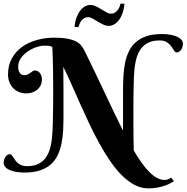

<svg xmlns="http://www.w3.org/2000/svg" viewBox="-50 -937 1025 1055"><path d="M242.2 -469.2Q242.2 -513.7 241.5 -550.8Q240.7 -587.9 240 -615.5Q239.3 -643.1 238.5 -659.2Q237.8 -675.3 237.8 -678.2Q228 -685.1 215.6 -685.5Q203.1 -686 190.9 -686Q173.8 -686 149.9 -678Q126 -669.9 103.5 -655Q81.1 -640.1 65.4 -618.4Q49.8 -596.7 49.8 -569.8Q49.8 -554.2 54 -544.9Q58.1 -535.6 63.7 -531Q69.3 -526.4 75 -525.1Q80.6 -523.9 83 -523.9Q95.2 -523.9 103 -528.1Q110.8 -532.2 117.2 -536.9Q123.5 -541.5 129.2 -545.7Q134.8 -549.8 142.1 -549.8Q147.9 -549.8 154.5 -547.1Q161.1 -544.4 166.7 -538.6Q172.4 -532.7 176.3 -523.2Q180.2 -513.7 180.2 -500Q180.2 -480.5 172.6 -466.3Q165 -452.1 153.1 -442.6Q141.1 -433.1 125.7 -428.5Q110.4 -423.8 95.2 -423.8Q71.8 -423.8 53 -431.9Q34.2 -439.9 21 -454.1Q7.8 -468.3 1 -487.3Q-5.9 -506.3 -5.9 -527.8Q-5.9 -578.6 15.4 -616.5Q36.6 -654.3 72 -679.7Q107.4 -705.1 153.6 -717.5Q199.7 -730 249 -730Q293.5 -730 322.3 -724.1Q351.1 -718.3 369.1 -708.5Q387.2 -698.7 397.5 -685.3Q407.7 -671.9 415 -657.2Q444.8 -596.7 472.9 -538.1Q501 -479.5 527.1 -423.8Q553.2 -368.2 577.9 -316.7Q602.5 -265.1 626 -219.2V-289.1V-439.9Q626 -480.5 628.2 -519.3Q630.4 -558.1 637.5 -592.5Q644.5 -627 658.7 -655.8Q672.9 -684.6 696.5 -705.6Q720.2 -726.6 755.4 -738.3Q790.5 -750 839.8 -750Q864.7 -750 885.7 -746.3Q906.7 -742.7 922.1 -735.8Q937.5 -729 946.3 -719Q955.1 -709 955.1 -696.8Q955.1 -689 952.9 -680.4Q950.7 -671.9 946.3 -665Q941.9 -658.2 935.3 -653.6Q928.7 -648.9 919.9 -648.9Q912.6 -648.9 906.5 -659.2Q900.4 -669.4 891.4 -681.9Q882.3 -694.3 867.4 -704.6Q852.5 -714.8 827.1 -714.8Q787.6 -714.8 761.5 -700.9Q735.4 -687 719.2 -661.6Q703.1 -636.2 695.6 -599.9Q688 -563.5 686 -519Q685.1 -488.3 684.3 -459.2Q683.6 -430.2 683.3 -400.4Q683.1 -370.6 683.1 -338.6Q683.1 -306.6 683.1 -270Q683.1 -218.3 683.6 -177.2Q684.1 -136.2 685.1 -109.9Q707 -72.3 728.5 -42.2Q750 -12.2 770.8 8.5Q791.5 29.3 812.5 40.5Q833.5 51.8 855 51.8Q861.8 51.8 868.2 49.8Q874.5 47.9 879.4 45.4Q884.8 43 890.1 39.1L905.8 58.1Q898.9 63 886.5 69.8Q874 76.7 856.2 83Q838.4 89.4 815.4 93.8Q792.5 98.1 765.1 98.1Q725.6 98.1 689.2 78.9Q652.8 59.6 619.1 25.9Q585.4 -7.8 554.7 -53Q523.9 -98.1 495.4 -149.9Q466.8 -201.7 440.4 -257.8Q414.1 -314 389.4 -368.9Q364.7 -423.8 342 -475.3Q319.3 -526.9 297.9 -569.8Q297.9 -541.5 298.3 -511.2Q298.8 -481 298.8 -450.2V-298.8Q298.8 -258.3 296.9 -219.7Q294.9 -181.2 287.6 -146.7Q280.3 -112.3 266.4 -83.3Q252.4 -54.2 228.5 -33.2Q204.6 -12.2 169.4 -0.5Q134.3 11.2 85 11.2Q60.1 11.2 39.1 7.6Q18.1 3.9 2.7 -2.9Q-12.7 -9.8 -21.2 -19.5Q-29.8 -29.3 -29.8 -42Q-29.8 -49.8 -27.6 -58.3Q-25.4 -66.9 -21 -73.7Q-16.6 -80.6 -10.3 -85.2Q-3.9 -89.8 4.9 -89.8Q9.8 -89.8 13.9 -85Q18.1 -80.1 22.7 -72.8Q27.3 -65.4 33.4 -56.9Q39.6 -48.3 48.1 -41Q56.6 -33.7 68.8 -28.8Q81.1 -23.9 98.1 -23.9Q137.7 -23.9 163.8 -37.8Q189.9 -51.8 206.1 -77.4Q222.2 -103 229.5 -139.2Q236.8 -175.3 238.8 -220.2Q240.2 -251 240.7 -279.8Q241.2 -308.6 241.7 -338.4Q242.2 -368.2 242.2 -400.4Q242.2 -432.6 242.2 -469.2ZM434.1 -842.8Q423.3 -842.8 414.6 -838.1Q405.8 -833.5 399.2 -825.9Q392.6 -818.4 388.2 -808.3Q383.8 -798.3 381.8 -788.1H359.9Q362.3 -818.8 370.8 -841.6Q379.4 -864.3 391.4 -879.4Q403.3 -894.5 417.2 -902.1Q431.2 -909.7 444.8 -909.7Q461.9 -909.7 477.5 -902.1Q493.2 -894.5 507.6 -885.7Q522 -877 534.9 -869.4Q547.9 -861.8 560.1 -861.8Q570.3 -861.8 579.1 -866.5Q587.9 -871.1 594.5 -878.7Q601.1 -886.2 605.5 -896.2Q609.9 -906.2 611.8 -917H633.8Q631.3 -886.2 622.8 -863.3Q614.3 -840.3 602.3 -825.2Q590.3 -810.1 576.4 -802.5Q562.5 -794.9 548.8 -794.9Q531.7 -794.9 516.1 -802.5Q500.5 -810.1 486.1 -818.8Q471.7 -827.6 458.7 -835.2Q445.8 -842.8 434.1 -842.8Z"/></svg>

Font: Berkshire Swash
Style: Regular
Weight: 700
Designer: Astigmatic (AOETI)
Foundry: Astigmatic (AOETI)
Version: Version 1.000